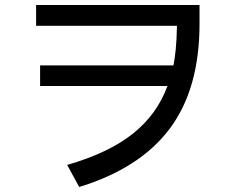

<svg xmlns="http://www.w3.org/2000/svg" viewBox="-20 -687 960 766"><path d="M124 -667H776V-592Q776 -332 657 -173.5Q538 -15 296 59L248 -29Q414 -77 510.5 -154Q607 -231 648 -344H140V-426H672Q677 -451 681 -489Q685 -527 686 -584H124Z"/></svg>

Font: BM YEONSUNG
Style: Regular
Weight: 400
Designer: Bongjin Kim; Myungsoo Han; Jaehyun Keum; Jihee Min; Dokyung Lee; Chorong Kim; Jooyeon Kang; Sang-a Kim;
Foundry: Sandoll Communications Inc.
Version: Version 1.000;PS 1;hotconv 16.6.51;makeotf.lib2.5.65220